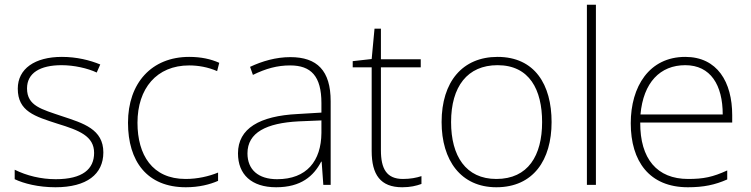

<svg xmlns="http://www.w3.org/2000/svg" viewBox="-20 -780 3168 810"><path d="M416 -137C416 -235 332 -260 241 -290C156 -319 94 -333 94 -407C94 -472 149 -505 240 -505C292 -505 350 -492 388 -474L403 -508C359 -526 304 -540 241 -540C127 -540 55 -490 55 -406C55 -310 127 -289 223 -258C314 -230 377 -206 377 -135C377 -67 329 -24 215 -24C153 -24 92 -39 42 -64V-24C80 -6 141 10 214 10C346 10 416 -45 416 -137Z M764 10C820 10 866 -2 900 -17V-52C861 -36 813 -25 763 -25C622 -25 560 -127 560 -262C560 -407 641 -504 778 -504C816 -504 857 -497 896 -480L905 -515C869 -531 828 -540 778 -540C620 -540 520 -430 520 -262C520 -100 600 10 764 10Z M1205 -539C1144 -539 1086 -522 1035 -498L1047 -464C1102 -491 1150 -504 1204 -504C1292 -504 1336 -459 1336 -345V-305L1236 -299C1075 -291 984 -238 984 -133C984 -44 1041 10 1145 10C1250 10 1303 -37 1335 -98H1337L1344 0H1375V-353C1375 -482 1318 -539 1205 -539ZM1240 -268 1336 -272V-219C1335 -101 1274 -24 1149 -24C1070 -24 1024 -64 1024 -133C1024 -221 1104 -261 1240 -268Z M1680 -25C1611 -25 1587 -68 1587 -146V-496H1755V-530H1587V-659H1560L1548 -531L1468 -522V-496H1548V-143C1548 -43 1585 10 1677 10C1711 10 1736 4 1758 -4V-37C1737 -30 1711 -25 1680 -25Z M2307 -265C2307 -423 2236 -540 2079 -540C1931 -540 1843 -435 1843 -265C1843 -104 1924 10 2074 10C2230 10 2307 -105 2307 -265ZM1883 -265C1883 -415 1952 -505 2079 -505C2214 -505 2267 -401 2267 -265C2267 -124 2208 -25 2074 -25C1945 -25 1883 -122 1883 -265Z M2494 0V-760H2456V0Z M2871 -540C2719 -540 2641 -415 2641 -260C2641 -100 2719 10 2882 10C2948 10 2996 0 3048 -23V-61C2987 -33 2948 -25 2883 -25C2752 -25 2680 -110 2681 -263H3069V-294C3069 -434 3006 -540 2871 -540ZM2871 -505C2978 -505 3029 -421 3029 -297H2682C2694 -432 2765 -505 2871 -505Z"/></svg>

Font: Noto Sans Thai Looped ExtraLight
Style: Regular
Weight: 200
Designer: Sasikarn Vongin, Ben Mitchell
Foundry: The Fontpad Ltd
Version: Version 1.001